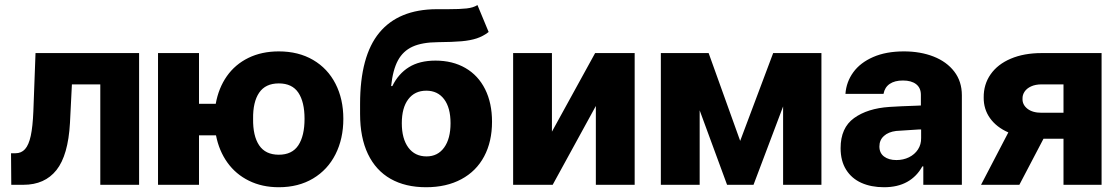

<svg xmlns="http://www.w3.org/2000/svg" viewBox="-20 -744 4504 773"><path d="M24.4 -127H42Q65.9 -127 80.8 -143.6Q95.7 -160.2 103.8 -197Q111.8 -233.9 114.3 -295.9L123 -530.3H540V0H383.8V-404.3H269.5L261.7 -249Q254.4 -118.7 207.3 -59.3Q160.2 0 74.2 0H25.4Z M781.2 -326.2H848.6Q859.9 -389.6 893.3 -437.3Q926.8 -484.9 980.2 -511Q1033.7 -537.1 1102.5 -537.1Q1181.6 -537.1 1240.5 -502.7Q1299.3 -468.3 1330.8 -406.7Q1362.3 -345.2 1362.3 -265.6Q1362.3 -185.5 1330.8 -123Q1299.3 -60.5 1240.5 -25.4Q1181.6 9.8 1102.5 9.8Q1035.2 9.8 982.2 -16.4Q929.2 -42.5 895.5 -89.6Q861.8 -136.7 849.6 -199.2H781.2V0H616.2V-530.3H781.2ZM1206.1 -265.6Q1206.1 -333.5 1181.2 -370.8Q1156.2 -408.2 1102.5 -408.2Q1048.8 -408.2 1023.4 -370.8Q998 -333.5 999 -265.6Q998 -196.8 1023.4 -158.9Q1048.8 -121.1 1102.5 -121.1Q1156.2 -121.1 1181.2 -159.2Q1206.1 -197.3 1206.1 -265.6Z M1743.2 -574.2Q1679.7 -573.7 1641.1 -556.2Q1602.5 -538.6 1582 -500.5Q1561.5 -462.4 1554.7 -397.5H1559.6Q1584 -447.3 1626.5 -473.6Q1668.9 -500 1733.4 -500Q1802.2 -500 1853.8 -470.2Q1905.3 -440.4 1933.1 -384.8Q1960.9 -329.1 1960.9 -253.9Q1960.9 -173.8 1929.2 -114.3Q1897.5 -54.7 1837.4 -22.5Q1777.3 9.8 1695.3 9.8Q1612.3 9.8 1552.7 -23.9Q1493.2 -57.6 1461.4 -123.8Q1429.7 -189.9 1429.7 -285.2V-325.2Q1429.7 -518.6 1507.1 -612.3Q1584.5 -706.1 1737.3 -707H1765.6H1784.2Q1831.5 -707 1858.4 -710Q1885.3 -712.9 1902.3 -723.6L1947.3 -615.2Q1925.3 -598.1 1899.7 -589.6Q1874 -581.1 1838.6 -577.9Q1803.2 -574.7 1743.2 -574.2ZM1793.9 -248Q1793.9 -310.1 1768.1 -344.5Q1742.2 -378.9 1696.3 -378.9Q1649.9 -378.9 1623.8 -344.5Q1597.7 -310.1 1597.7 -248Q1597.7 -185.5 1624 -149.9Q1650.4 -114.3 1697.3 -114.3Q1742.2 -114.3 1768.1 -149.9Q1793.9 -185.5 1793.9 -248Z M2376 -530.3H2535.2V0H2378.9V-317.4L2205.1 0H2045.9V-530.3H2202.1V-213.9Z M3092.8 -530.3H3287.1V0H3132.8V-315.4L3013.7 0H2907.2L2796.9 -299.8V0H2640.6V-530.3H2833L2960 -176.8Z M3560.5 -313.5Q3604.5 -316.4 3668 -318.4Q3675.8 -319.3 3687.5 -319.3V-362.3Q3687.5 -390.1 3668.5 -405Q3649.4 -419.9 3615.2 -419.9Q3582 -419.9 3562 -406.2Q3542 -392.6 3537.1 -366.2H3383.8Q3387.2 -414.1 3415.3 -452.9Q3443.4 -491.7 3495.4 -514.4Q3547.4 -537.1 3619.1 -537.1Q3685.5 -537.1 3738.5 -516.4Q3791.5 -495.6 3822 -455.8Q3852.5 -416 3852.5 -360.4V0H3697.3V-74.2H3693.4Q3670.9 -33.2 3632.3 -11.7Q3593.8 9.8 3539.1 9.8Q3487.3 9.8 3448 -7.8Q3408.7 -25.4 3386.5 -60.8Q3364.3 -96.2 3364.3 -147.5Q3364.3 -229.5 3418.5 -268.6Q3472.7 -307.6 3560.5 -313.5ZM3588.9 -99.6Q3616.7 -99.6 3639.6 -110.8Q3662.6 -122.1 3675.8 -142.3Q3689 -162.6 3688.5 -188.5V-222.7H3678.7L3587.9 -216.8Q3556.6 -212.9 3538.6 -196.5Q3520.5 -180.2 3520.5 -154.3Q3520.5 -127.9 3539.3 -113.8Q3558.1 -99.6 3588.9 -99.6Z M4261.7 -185.5H4181.2L4084 0H3929.7L4039.6 -210.9Q3991.7 -231.9 3965.8 -268.3Q3939.9 -304.7 3940.4 -351.6Q3939.9 -404.3 3968.3 -444.8Q3996.6 -485.4 4049.6 -507.8Q4102.5 -530.3 4173.8 -530.3H4415V0H4261.7ZM4173.8 -290H4261.7V-404.3H4173.8Q4148.9 -404.3 4131.3 -396.2Q4113.8 -388.2 4105 -375Q4096.2 -361.8 4096.7 -346.7Q4095.7 -322.8 4116.2 -306.4Q4136.7 -290 4173.8 -290Z"/></svg>

Font: Pretendard ExtraBold
Style: Regular
Weight: 800
Designer: Base glyphs from Inter by Rasmus Andersson; Hangeul glyphs from Noto Sans CJK(Source Han Sans) by Jang Soo-young and Kan
Foundry: Kil Hyung-jin
Version: Version 1.309